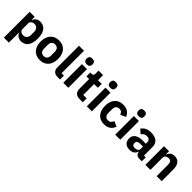

<svg xmlns="http://www.w3.org/2000/svg" viewBox="291 -2288 4002 4002"><g transform="rotate(45 2292.0 -287.5)"><path d="M74 210V-550H222V-458H227Q241 -505 281.5 -534Q322 -563 376 -563Q480 -563 534.5 -489Q589 -415 589 -275Q589 -136 534.5 -61.5Q480 13 376 13Q323 13 281.5 -16.5Q240 -46 226 -92H222V210ZM435 -228V-322Q435 -376 405 -409.5Q375 -443 327 -443Q281 -443 251.5 -420Q222 -397 222 -359V-192Q222 -153 251 -130Q280 -107 327 -107Q375 -107 405 -140.5Q435 -174 435 -228Z M674 -275Q674 -363 705 -428Q736 -493 794 -528Q852 -563 931 -563Q1010 -563 1068 -528Q1126 -493 1157 -428Q1188 -363 1188 -275Q1188 -187 1157 -122Q1126 -57 1068 -22Q1010 13 931 13Q852 13 794 -22Q736 -57 705 -122Q674 -187 674 -275ZM1034 -221V-329Q1034 -385 1007 -415.5Q980 -446 931 -446Q882 -446 855 -415.5Q828 -385 828 -329V-221Q828 -165 855 -134.5Q882 -104 931 -104Q980 -104 1007 -134.5Q1034 -165 1034 -221Z M1448 0Q1374 0 1337.5 -37Q1301 -74 1301 -144V-777H1449V-115H1519V0Z M1603 -690V-712Q1603 -745 1624.5 -765Q1646 -785 1689 -785Q1732 -785 1753.5 -765Q1775 -745 1775 -712V-690Q1775 -657 1753.5 -637Q1732 -617 1689 -617Q1646 -617 1624.5 -637Q1603 -657 1603 -690ZM1763 0H1615V-550H1763Z M2096 0Q2020 0 1980.5 -39.5Q1941 -79 1941 -153V-435H1862V-550H1902Q1932 -550 1944 -564Q1956 -578 1956 -608V-699H2089V-550H2198V-435H2089V-115H2190V0Z M2297 -690V-712Q2297 -745 2318.5 -765Q2340 -785 2383 -785Q2426 -785 2447.5 -765Q2469 -745 2469 -712V-690Q2469 -657 2447.5 -637Q2426 -617 2383 -617Q2340 -617 2318.5 -637Q2297 -657 2297 -690ZM2457 0H2309V-550H2457Z M2570 -275Q2570 -409 2637 -486Q2704 -563 2826 -563Q2907 -563 2963.5 -525.5Q3020 -488 3044 -421L2925 -368Q2916 -403 2891 -424.5Q2866 -446 2826 -446Q2776 -446 2750 -414Q2724 -382 2724 -326V-224Q2724 -168 2750 -136Q2776 -104 2826 -104Q2869 -104 2894 -126.5Q2919 -149 2934 -188L3048 -137Q3021 -62 2964.5 -24.5Q2908 13 2826 13Q2704 13 2637 -64.5Q2570 -142 2570 -275Z M3134 -690V-712Q3134 -745 3155.5 -765Q3177 -785 3220 -785Q3263 -785 3284.5 -765Q3306 -745 3306 -712V-690Q3306 -657 3284.5 -637Q3263 -617 3220 -617Q3177 -617 3155.5 -637Q3134 -657 3134 -690ZM3294 0H3146V-550H3294Z M3404 -148Q3404 -233 3465.5 -276Q3527 -319 3641 -319H3730V-356Q3730 -447 3635 -447Q3592 -447 3563.5 -429Q3535 -411 3514 -380L3426 -458Q3460 -509 3512 -536Q3564 -563 3645 -563Q3759 -563 3818.5 -511.5Q3878 -460 3878 -363V-115H3930V0H3848Q3806 0 3778.5 -26Q3751 -52 3745 -96H3739Q3726 -43 3683 -15Q3640 13 3577 13Q3495 13 3449.5 -31Q3404 -75 3404 -148ZM3730 -166V-235H3651Q3603 -235 3578 -218Q3553 -201 3553 -169V-153Q3553 -90 3630 -90Q3674 -90 3702 -109.5Q3730 -129 3730 -166Z M4035 0V-550H4183V-458H4188Q4205 -506 4242.5 -534.5Q4280 -563 4341 -563Q4425 -563 4470 -506Q4515 -449 4515 -345V0H4367V-333Q4367 -389 4347.5 -416Q4328 -443 4285 -443Q4242 -443 4212.5 -421Q4183 -399 4183 -359V0Z"/></g></svg>

Font: IBM Plex Sans JP
Style: Bold
Weight: 700
Designer: Mike Abbink; Paul van der Laan; Pieter van Rosmalen; Wujin Sim; Yejin Wi; Jinhee Kim; Boomi Park; Yona Kim; Kichan Ma
Foundry: Sandoll Inc.
Version: Version 1.001